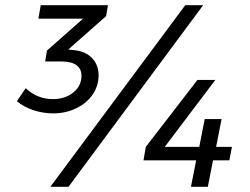

<svg xmlns="http://www.w3.org/2000/svg" viewBox="-20 -720 962 740"><path d="M389 -658 243 -529 263 -527Q309 -523 334.5 -496.5Q360 -470 360 -430Q360 -389 337 -355.5Q314 -322 273.5 -302.5Q233 -283 184 -283Q146 -283 108.5 -295.5Q71 -308 45 -330L79 -380Q124 -338 184 -338Q231 -338 262.5 -363.5Q294 -389 294 -428Q294 -455 274.5 -469Q255 -483 217 -483H154L161 -525L300 -648H128L137 -700H396ZM244 0H174L694 -700H763ZM874 -154 864 -102H801L781 0H716L736 -102H533L542 -154L741 -412H810L615 -154H748L769 -261H834L813 -154Z"/></svg>

Font: Gontserrat
Style: Italic
Weight: 400
Italic angle: -11.3°
Designer: Julieta Ulanovsky
Foundry: Julieta Ulanovsky
Version: Version 6.001